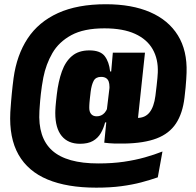

<svg xmlns="http://www.w3.org/2000/svg" viewBox="-20 -692 901 884"><path d="M348.5 -30Q293.5 -30 264 -66Q234.5 -102 234.5 -171.5Q234.5 -177 234.8 -184.2Q235 -191.5 235.8 -201.5Q236.5 -211.5 238 -225.2Q239.5 -239 241.5 -257Q248.5 -317 264.8 -362.8Q281 -408.5 311.5 -434.2Q342 -460 391.5 -460Q442 -460 462.2 -433.5Q482.5 -407 487 -363H526.5L483.5 -278.5Q484 -282.5 484 -286.2Q484 -290 484 -292.5Q484 -306.5 480.5 -316.5Q477 -326.5 468.5 -332.2Q460 -338 445 -338Q421 -338 411.2 -319.8Q401.5 -301.5 397.5 -270.5Q395.5 -252.5 394 -240Q392.5 -227.5 392 -219.5Q391.5 -211.5 391.2 -205.8Q391 -200 391 -195.5Q391 -177 399.8 -166.8Q408.5 -156.5 425.5 -156.5Q436 -156.5 445.2 -160.5Q454.5 -164.5 461.8 -172.8Q469 -181 474 -193L500.5 -128.5H464Q457 -101 443.8 -78.5Q430.5 -56 407.8 -43Q385 -30 348.5 -30ZM460 -35 471 -146 469.5 -166.5 489.5 -332.5 491 -352 499.5 -449.5H647.5L605.5 -56.5ZM573 -153Q583.5 -150.5 591 -149.8Q598.5 -149 611.5 -149Q648.5 -149 668.8 -174.8Q689 -200.5 695.5 -250.5Q699 -278 701.2 -298Q703.5 -318 704.8 -332.8Q706 -347.5 706.5 -358Q709 -419.5 683 -465.2Q657 -511 601.8 -536.2Q546.5 -561.5 460.5 -561.5Q366 -561.5 308.5 -530.2Q251 -499 221.2 -447.5Q191.5 -396 179.5 -335Q175.5 -315 172.8 -295.8Q170 -276.5 168 -259Q166 -241.5 164.8 -226.8Q163.5 -212 162.8 -200.5Q162 -189 161.5 -181.5Q154 -58.5 220.2 1Q286.5 60.5 432.5 60.5Q497 60.5 550 52.8Q603 45 647.2 32.5Q691.5 20 728 5.5L706.5 124.5Q670.5 137 629.8 147.8Q589 158.5 538.8 165.2Q488.5 172 423 172Q289.5 172 199.2 134.5Q109 97 65.2 20Q21.5 -57 27.5 -175Q28 -183.5 29 -196.8Q30 -210 31.2 -226Q32.5 -242 34.2 -259.8Q36 -277.5 38 -296Q40 -314.5 42.5 -332.5Q57 -438.5 107.2 -514.8Q157.5 -591 247 -631.8Q336.5 -672.5 467.5 -672.5Q587 -672.5 671.2 -636Q755.5 -599.5 799 -529.2Q842.5 -459 839 -357Q838.5 -344.5 837.5 -327.2Q836.5 -310 834.5 -289Q832.5 -268 829.5 -243Q821 -170 790.2 -123.5Q759.5 -77 701.5 -54.8Q643.5 -32.5 552 -31Q531 -30.5 506.5 -31.2Q482 -32 460 -35Z"/></svg>

Font: Anek Gujarati ExtraBold
Style: Regular
Weight: 800
Version: Version 1.003